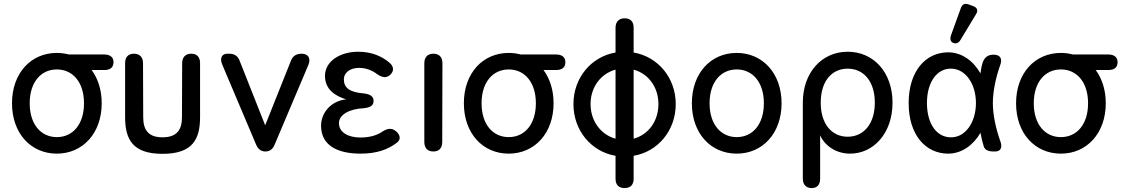

<svg xmlns="http://www.w3.org/2000/svg" viewBox="-20 -770 5701 976"><path d="M269 11C400 11 497 -92 497 -245C497 -313 478 -370 446 -414H510C541 -414 557 -428 557 -454C557 -479 540 -493 510 -493H330C311 -498 290 -501 269 -501C137 -501 41 -398 41 -245C41 -92 137 11 269 11ZM131 -245C131 -352 188 -417 269 -417C350 -417 407 -352 407 -245C407 -138 350 -73 269 -73C188 -73 131 -138 131 -245Z M806 12C961 12 997 -64 997 -175V-449C997 -480 981 -497 952 -497C923 -497 906 -479 906 -449L905 -175C905 -113 882 -72 806 -72C731 -72 708 -113 708 -175L707 -449C707 -479 690 -497 661 -497C632 -497 616 -480 616 -449V-175C616 -64 652 12 806 12Z M1329 0C1352 0 1367 -12 1377 -37L1548 -441C1561 -474 1547 -497 1513 -497C1486 -497 1467 -485 1458 -459L1328 -133L1199 -459C1190 -485 1172 -497 1145 -497H1136C1107 -497 1096 -474 1110 -441L1281 -37C1291 -12 1307 0 1329 0Z M1813 11C1895 11 1953 -10 1998 -45C2019 -61 2015 -84 1993 -103C1972 -120 1952 -118 1927 -103C1897 -82 1860 -71 1812 -71C1747 -71 1703 -99 1703 -144C1703 -187 1756 -217 1831 -220C1863 -224 1879 -234 1879 -257C1879 -280 1862 -291 1830 -295C1756 -301 1728 -324 1728 -367C1728 -399 1757 -425 1806 -425C1843 -425 1876 -410 1900 -391C1926 -375 1945 -372 1965 -391C1983 -409 1983 -432 1959 -452C1920 -485 1868 -507 1801 -507C1709 -507 1632 -459 1632 -384C1632 -317 1682 -282 1740 -265C1661 -257 1612 -195 1612 -131C1612 -35 1689 11 1813 11Z M2183 0C2212 0 2228 -17 2228 -48L2229 -449C2229 -480 2212 -497 2183 -497C2154 -497 2137 -479 2137 -449V-48C2137 -17 2154 0 2183 0Z M2566 11C2697 11 2794 -92 2794 -245C2794 -313 2775 -370 2743 -414H2807C2838 -414 2854 -428 2854 -454C2854 -479 2837 -493 2807 -493H2627C2608 -498 2587 -501 2566 -501C2434 -501 2338 -398 2338 -245C2338 -92 2434 11 2566 11ZM2428 -245C2428 -352 2485 -417 2566 -417C2647 -417 2704 -352 2704 -245C2704 -138 2647 -73 2566 -73C2485 -73 2428 -138 2428 -245Z M3155 186C3185 186 3201 169 3201 139V22C3324 1 3415 -106 3415 -241C3415 -375 3324 -482 3201 -503V-629C3201 -660 3185 -677 3155 -677C3126 -677 3109 -659 3109 -629V-503C2986 -482 2895 -375 2895 -241C2895 -106 2986 1 3109 22V139C3109 170 3126 186 3155 186ZM2982 -241C2982 -328 3035 -396 3109 -416V-65C3035 -85 2982 -154 2982 -241ZM3201 -65V-416C3275 -396 3327 -328 3327 -241C3327 -153 3275 -85 3201 -65Z M3725 11C3856 11 3953 -92 3953 -245C3953 -398 3856 -501 3725 -501C3593 -501 3497 -398 3497 -245C3497 -92 3593 11 3725 11ZM3587 -245C3587 -352 3644 -417 3725 -417C3806 -417 3863 -352 3863 -245C3863 -138 3806 -73 3725 -73C3644 -73 3587 -138 3587 -245Z M4106 186C4134 186 4149 169 4149 138V-82C4173 -29 4230 11 4301 11C4421 11 4517 -93 4517 -248C4517 -402 4421 -507 4289 -507C4158 -507 4061 -402 4061 -248V138C4061 169 4078 186 4106 186ZM4152 -248C4152 -357 4208 -421 4289 -421C4370 -421 4427 -357 4427 -248C4427 -140 4370 -75 4289 -75C4208 -75 4152 -140 4152 -248Z M4800 11C4868 11 4928 -32 4964 -95C4968 -73 4974 -47 4981 -25C4987 -8 5003 0 5031 0H5039C5068 0 5077 -22 5064 -55C5042 -117 5027 -187 5027 -246C5027 -305 5042 -376 5064 -438C5077 -471 5065 -492 5031 -492C5003 -492 4986 -480 4976 -454C4970 -436 4966 -416 4964 -397C4929 -459 4870 -504 4800 -504C4686 -504 4599 -409 4599 -246C4599 -83 4686 11 4800 11ZM4692 -246C4692 -354 4744 -424 4818 -421C4890 -418 4941 -342 4941 -246C4941 -151 4890 -74 4818 -72C4744 -69 4692 -138 4692 -246ZM4814 -590C4808 -571 4812 -557 4826 -552C4841 -546 4853 -551 4863 -568L4941 -697C4953 -715 4949 -731 4927 -739L4905 -747C4885 -755 4871 -749 4864 -728Z M5373 11C5504 11 5601 -92 5601 -245C5601 -313 5582 -370 5550 -414H5614C5645 -414 5661 -428 5661 -454C5661 -479 5644 -493 5614 -493H5434C5415 -498 5394 -501 5373 -501C5241 -501 5145 -398 5145 -245C5145 -92 5241 11 5373 11ZM5235 -245C5235 -352 5292 -417 5373 -417C5454 -417 5511 -352 5511 -245C5511 -138 5454 -73 5373 -73C5292 -73 5235 -138 5235 -245Z"/></svg>

Font: 寒蝉半圆体
Style: Regular
Weight: 400
Designer: Yoshimichi Ohira & Warren
Foundry: ChillType
Version: Version 1.800;Glyphs 3.1.1 (3135)